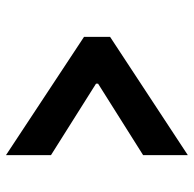

<svg xmlns="http://www.w3.org/2000/svg" viewBox="-23 -621 646 640"><g transform="rotate(90 300.0 -301.0)"><path d="M103 -258V-345L497 -604V-455L259 -305V-298L497 -148V2Z"/></g></svg>

Font: IBM Plex Sans Devanagari
Style: Bold
Weight: 700
Designer: Mike Abbink, Paul van der Laan, Pieter van Rosmalen, Erin McLaughlin
Foundry: Bold Monday
Version: Version 1.1